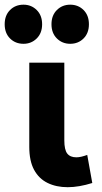

<svg xmlns="http://www.w3.org/2000/svg" viewBox="-56 -766 425 800"><path d="M226 14Q178.5 14 142.2 -3.8Q106 -21.5 86 -58.5Q66 -95.5 66 -154V-505H212V-181Q212 -142 224.2 -126.2Q236.5 -110.5 262 -110.5Q272 -110.5 283.5 -113.2Q295 -116 307.5 -120.5L328.5 -3.5Q301.5 5 275.5 9.5Q249.5 14 226 14ZM42 -583.5Q8 -583.5 -14.2 -605.8Q-36.5 -628 -36.5 -665Q-36.5 -702 -14.2 -724.2Q8 -746.5 42 -746.5Q74.5 -746.5 97 -724.2Q119.5 -702 119.5 -665Q119.5 -628 97 -605.8Q74.5 -583.5 42 -583.5ZM236.5 -583.5Q203.5 -583.5 181 -605.8Q158.5 -628 158.5 -665Q158.5 -702 181 -724.2Q203.5 -746.5 236.5 -746.5Q270 -746.5 292.2 -724.2Q314.5 -702 314.5 -665Q314.5 -628 292.2 -605.8Q270 -583.5 236.5 -583.5Z"/></svg>

Font: Geologica Roman SemiBold
Style: Regular
Weight: 600
Designer: Sindre Bremnes, Frode Helland
Foundry: Monokrom Skriftforlag AS
Version: Version 1.010;gftools[0.9.28]